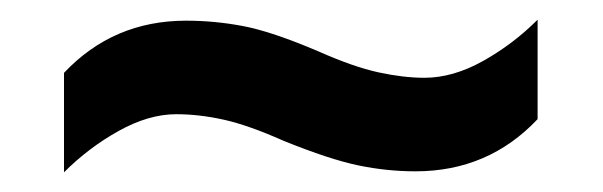

<svg xmlns="http://www.w3.org/2000/svg" viewBox="-20 -450 612 195"><path d="M268 -307Q232 -323 207 -328.5Q182 -334 159 -334Q131 -334 100.5 -317Q70 -300 45 -275V-376Q95 -429 169 -429Q198 -429 227 -423.5Q256 -418 303 -398Q339 -382 364.5 -376.5Q390 -371 411 -371Q440 -371 470.5 -388Q501 -405 526 -430V-329Q476 -276 402 -276Q373 -276 344 -282Q315 -288 268 -307Z"/></svg>

Font: Noto Sans Lisu SemiBold
Style: Regular
Weight: 600
Designer: Monotype Design Team. David Williams.
Foundry: Monotype Imaging Inc.
Version: Version 2.102; ttfautohint (v1.8.4.7-5d5b)